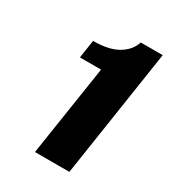

<svg xmlns="http://www.w3.org/2000/svg" viewBox="-122 -903 528 591"><g transform="rotate(30 142.0 -607.5)"><path d="M92.8 -380 142.2 -701.4H67L76.7 -765.6Q133 -765.6 165 -784.9Q196.9 -804.3 206.3 -834.8H284.3L215.1 -380Z"/></g></svg>

Font: Public Sans Black
Style: Italic
Weight: 900
Italic angle: -8°
Designer: The Public Sans project authors (U.S. Web Design System). Libre Franklin designed by Pablo Impallari and Rodrigo Fuenzal
Version: Version 1.007; ttfautohint (v1.8.1) -l 8 -r 50 -G 200 -x 14 